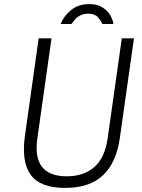

<svg xmlns="http://www.w3.org/2000/svg" viewBox="-20 -911 694 941"><path d="M299 10Q176.5 10 130.2 -54.5Q84 -119 102.5 -248L169.5 -723H232.5L163 -232.5Q136.5 -47 307 -47Q392 -47 443.2 -93.2Q494.5 -139.5 507.5 -232.5L577 -723H636.5L567.5 -235.5Q550.5 -114.5 485 -52.2Q419.5 10 299 10ZM418.2 -891Q363.2 -891 327.2 -860.8Q291.2 -830.5 277.3 -793.5H330.3Q336.2 -802 346.3 -814Q356.4 -826 372.4 -835Q388.5 -844 412 -844Q444 -844 459.4 -826.8Q474.8 -809.5 481.8 -793.5H535.8Q533 -815.5 519.3 -838Q505.6 -860.5 480.6 -875.8Q455.7 -891 418.2 -891Z"/></svg>

Font: Public Sans ExtraLight
Style: Italic
Weight: 200
Italic angle: -8°
Designer: The Public Sans project authors (U.S. Web Design System). Libre Franklin designed by Pablo Impallari and Rodrigo Fuenzal
Version: Version 1.007; ttfautohint (v1.8.1) -l 8 -r 50 -G 200 -x 14 